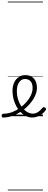

<svg xmlns="http://www.w3.org/2000/svg" viewBox="-99 -1468 602 2426"><path d="M307 17Q269 17 232.5 0Q196 -17 164.5 -48Q133 -79 109.5 -121.5Q86 -164 72.5 -214.5Q59 -265 59 -321Q59 -355 66.5 -385.5Q74 -416 88 -440.5Q102 -465 122 -482.5Q142 -500 166.5 -509.5Q191 -519 219 -519Q272 -519 305 -496.5Q338 -474 353 -437Q368 -400 368 -358Q368 -324 356.5 -288.5Q345 -253 324 -218.5Q303 -184 274 -152Q233 -104 178 -66Q123 -28 62.5 -5.5Q2 17 -60 17Q-69 17 -74 9.5Q-79 2 -78.5 -7Q-78 -16 -72 -23.5Q-66 -31 -54 -31Q0 -31 53 -51Q106 -71 153.5 -105Q201 -139 236 -180Q260 -207 277 -236.5Q294 -266 303.5 -296Q313 -326 313 -354Q313 -413 287 -441.5Q261 -470 215 -470Q194 -470 175.5 -459.5Q157 -449 143 -429Q129 -409 121.5 -382Q114 -355 114 -322Q114 -256 132.5 -202.5Q151 -149 181 -111Q211 -73 246 -52.5Q281 -32 314 -32Q344 -32 367 -44Q390 -56 408 -73.5Q426 -91 439 -106Q447 -115 455 -114.5Q463 -114 472 -107Q480 -101 482.5 -93.5Q485 -86 479 -77Q463 -53 437 -31.5Q411 -10 378 3.5Q345 17 307 17ZM0 928H444V938H0ZM0 -20H444V0H0ZM0 -505H444V-500H0ZM0 -1448H444V-1438H0Z"/></svg>

Font: Playwrite ID Guides
Style: Regular
Weight: 400
Designer: Veronika Burian, José Scaglione
Foundry: TypeTogether
Version: Version 1.003